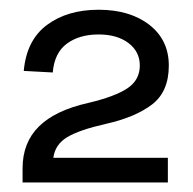

<svg xmlns="http://www.w3.org/2000/svg" viewBox="-20 -734 406 404"><path d="M27.5 -350V-379.8Q27.5 -433.8 61.8 -467.8Q96 -501.8 166 -517.5Q221.2 -530.5 247.8 -548Q274.2 -565.5 274.2 -596.2Q274.2 -625.2 250.4 -643.4Q226.5 -661.5 187.5 -661.5Q147 -661.5 120.8 -642.2Q94.5 -623 91 -581.5L30 -584.8Q35.8 -649.5 78.8 -681.5Q121.8 -713.5 187.5 -713.5Q253.2 -713.5 294.2 -681.8Q335.2 -650 335.2 -596Q335.2 -541.2 300 -514.2Q264.8 -487.2 202.2 -473.2Q147.2 -460.8 121.6 -445.5Q96 -430.2 92.2 -402H333.2V-350Z"/></svg>

Font: Space 7353
Style: Regular
Weight: 400
Designer: Christine Claussen + Ruben Lyon  (Space 7353)
Version: Version 1.000;FEAKit 1.0